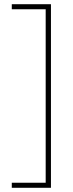

<svg xmlns="http://www.w3.org/2000/svg" viewBox="-20 -734 346 912"><path d="M36 134V158H222V-714H36V-690H197V134Z"/></svg>

Font: Noto Sans Georgian ExtraCondensed Thin
Style: Regular
Weight: 100
Width: 2
Designer: Monotype Design Team, Akaki Razmadze
Foundry: Google LLC
Version: Version 2.005